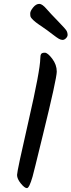

<svg xmlns="http://www.w3.org/2000/svg" viewBox="-20 -990 369 991"><path d="M183 -970Q198 -970 221 -943Q239 -922 279.5 -880.5Q320 -839 324.5 -829.5Q329 -820 329 -810.5Q329 -801 320.5 -792.5Q312 -784 303 -784Q294 -784 283.5 -790Q273 -796 253 -811.5Q233 -827 222.5 -834.5Q212 -842 199.5 -850.5Q187 -859 180.5 -863.5Q174 -868 165.5 -874.5Q157 -881 152.5 -885.5Q148 -890 143.5 -895Q139 -900 137.5 -904.5Q136 -909 136 -921Q136 -933 151 -951.5Q166 -970 183 -970ZM188 -688Q188 -705 192.5 -711.5Q197 -718 211.5 -718Q226 -718 249.5 -687Q273 -656 273 -620.5Q273 -585 201 -292Q194 -265 182 -214.5Q170 -164 163 -137Q156 -110 148 -78Q131 -19 119 -19Q107 -19 87.5 -43Q68 -67 68 -87Q68 -107 127.5 -366.5Q187 -626 188 -688Z"/></svg>

Font: Kalam
Style: Regular
Weight: 400
Designer: Lipi Raval (Devanagari and Latin), Jonny Pinhorn (Latin)
Foundry: Indian Type Foundry
Version: Version 2.001;PS 1.0;hotconv 1.0.79;makeotf.lib2.5.61930; tt